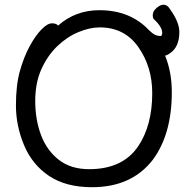

<svg xmlns="http://www.w3.org/2000/svg" viewBox="-20 -762 785 806"><path d="M354 -51.8Q495.1 -51.8 560.1 -147.9Q619.1 -235.8 619.1 -371.1Q619.1 -481 561 -564Q502.9 -647 398.9 -647Q356.9 -647 309.6 -627.4Q262.2 -607.9 221.2 -568.8Q180.2 -529.8 154.1 -472.4Q127.9 -415 127.9 -337.9Q127.9 -259.8 152.3 -194.8Q176.8 -129.9 227.3 -90.8Q277.8 -51.8 354 -51.8ZM366.2 23.9Q256.8 23.9 186 -23.4Q115.2 -70.8 81.1 -152.3Q46.9 -233.9 46.9 -319.8Q46.9 -404.8 63.5 -463.9Q80.1 -522.9 104.5 -567.9Q128.9 -612.8 154.1 -638.4Q179.2 -664.1 198.2 -664.1Q215.8 -664.1 224.1 -654.8Q296.9 -719.2 397 -719.2Q526.9 -719.2 606 -634.8L617.2 -625Q632.8 -610.8 654.8 -610.8Q659.2 -610.8 661.1 -623Q661.1 -649.9 625 -682.1Q621.1 -688 621.1 -696.8Q621.1 -701.2 623.5 -710.2Q626 -719.2 639.9 -730.7Q653.8 -742.2 666 -742.2Q682.1 -742.2 691.9 -726.1Q732.9 -669.9 732.9 -627.9Q732.9 -564 692.9 -538.1Q680.2 -528.8 672.9 -528.8Q701.2 -460 701.2 -375Q701.2 -198.2 621.1 -90.8Q532.2 23.9 366.2 23.9Z"/></svg>

Font: LXGW WenKai Screen
Style: Regular
Weight: 400
Designer: LXGW / Fontworks Inc.
Foundry: LXGW / Fontworks Inc.
Version: Version 1.510;January 18,2025